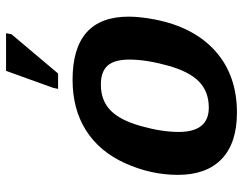

<svg xmlns="http://www.w3.org/2000/svg" viewBox="-105 -695 810 640"><g transform="rotate(-90 300.0 -375.0)"><path d="M244.6 9.8Q143.1 9.8 90.1 -41Q37.1 -91.8 37.1 -187Q37.1 -276.9 75.9 -362.8Q114.7 -448.7 185.5 -493.4Q256.3 -538.1 354 -538.1Q564.5 -538.1 564.5 -351.1Q564.5 -314 555.2 -264.6Q529.8 -133.3 449.2 -61.8Q368.7 9.8 244.6 9.8ZM421.4 -349.1Q421.4 -398.4 401.4 -421.1Q381.3 -443.8 337.9 -443.8Q285.6 -443.8 252.4 -411.9Q219.2 -379.9 199.7 -310.1Q180.2 -240.2 180.2 -184.6Q180.2 -84 261.2 -84Q314.5 -84 348.1 -116.7Q381.8 -149.4 401.6 -221.4Q421.4 -293.5 421.4 -349.1ZM323.7 -586.4 327.1 -602.5 383.8 -759.8H509.3L505.9 -741.7L375 -586.4Z"/></g></svg>

Font: Cousine
Style: Bold Italic
Weight: 700
Italic angle: -12°
Monospace: yes
Designer: Steve Matteson
Foundry: Ascender Corporation
Version: Version 1.20